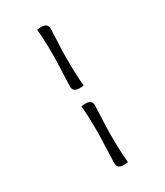

<svg xmlns="http://www.w3.org/2000/svg" viewBox="-238 -832 1011 1176"><g transform="rotate(-30 267.5 -244.0)"><path d="M230 -332 237 -534V-564Q237 -681 229 -734Q245 -737 259 -737Q305 -737 305 -699L298 -528V-489Q298 -369 306 -297Q290 -294 276 -294Q230 -294 230 -332ZM230 211 237 9V-22Q237 -139 229 -192Q245 -195 259 -195Q305 -195 305 -157L298 14V54Q298 174 306 246Q290 249 276 249Q230 249 230 211Z"/></g></svg>

Font: Overlock
Style: Regular
Weight: 400
Designer: Dario Muhafara
Foundry: Dario Manuel Muhafara
Version: Version 1.002